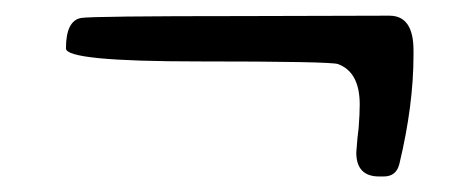

<svg xmlns="http://www.w3.org/2000/svg" viewBox="-20 -357 599 246"><path d="M471.7 -130.9H465.8Q436.5 -130.9 436.5 -161.6L438 -180.2L439.5 -192.9Q440.9 -211.4 440.9 -223.1Q440.9 -264.6 413.1 -274.9Q403.8 -278.3 234.1 -278.3Q64.5 -278.3 64.5 -294.9Q64.5 -330.6 84 -334Q98.6 -336.4 291 -336.4L472.7 -336.9H479Q509.8 -336.9 509.8 -292.5V-286.6Q509.8 -222.2 491.7 -147Q487.8 -130.9 471.7 -130.9Z"/></svg>

Font: Averia Serif Libre
Style: Italic
Weight: 400
Italic angle: -7.90001°
Version: Version 1.002